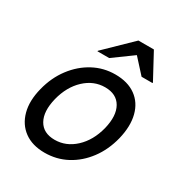

<svg xmlns="http://www.w3.org/2000/svg" viewBox="-171 -836 909 967"><g transform="rotate(30 283.5 -353.0)"><path d="M226.7 10Q155 10 108.3 -24.2Q61.7 -58.3 45.4 -118.8Q29.2 -179.2 49.2 -257.5Q68.3 -333.3 111.3 -390Q154.2 -446.7 212.9 -478.3Q271.7 -510 340 -510Q412.5 -510 459.2 -476.2Q505.8 -442.5 521.2 -382.1Q536.7 -321.7 517.5 -242.5Q498.3 -165.8 455.8 -109.2Q413.3 -52.5 354.6 -21.2Q295.8 10 226.7 10ZM238.3 -71.7Q304.2 -71.7 356.2 -120Q408.3 -168.3 429.2 -250Q449.2 -331.7 421.7 -380Q394.2 -428.3 327.5 -428.3Q261.7 -428.3 210 -380Q158.3 -331.7 137.5 -250Q117.5 -168.3 144.6 -120Q171.7 -71.7 238.3 -71.7ZM202.5 -565.8 203.3 -569.2 354.2 -715.8H444.2L523.3 -569.2L522.5 -565.8H459.2L384.2 -648.3L270.8 -565.8Z"/></g></svg>

Font: Funnel Sans
Style: Italic
Weight: 400
Italic angle: -14.036°
Version: Version 1.000; Beta; Release 5; Build 24; ttfautohint (v1.8.